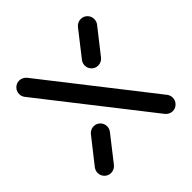

<svg xmlns="http://www.w3.org/2000/svg" viewBox="-141 -641 764 764"><g transform="rotate(-45 240.5 -259.5)"><path d="M148.5 -180.4Q164.4 -180.4 175.6 -169.3Q186.7 -158.1 186.7 -142.2Q186.7 -128.9 178.5 -118.5L96.7 -14.1Q91.5 -7.4 83.5 -3.5Q75.6 0.4 66.7 0.4Q50.7 0.4 39.6 -10.7Q28.5 -21.9 28.5 -37.8Q28.5 -50.7 37 -61.9L118.9 -165.9Q124.1 -172.6 131.9 -176.5Q139.6 -180.4 148.5 -180.4ZM29.6 -480.4Q29.6 -495.9 40.7 -507.2Q51.9 -518.5 67.8 -518.5Q76.7 -518.5 84.4 -514.6Q92.2 -510.7 97.8 -504.1L443.7 -62.2Q451.9 -51.9 451.9 -38.1Q451.9 -22.6 440.7 -11.3Q429.6 0 413.7 0Q405.2 0 397.4 -3.9Q389.6 -7.8 384.1 -14.4L38.1 -456.3Q29.6 -466.7 29.6 -480.4ZM414.1 -518.5Q430 -518.5 441.1 -507.4Q452.2 -496.3 452.2 -480.4Q452.2 -466.7 444.1 -456.3L362.6 -352.6Q357.4 -345.9 349.4 -342Q341.5 -338.1 332.6 -338.1Q316.7 -338.1 305.6 -349.3Q294.4 -360.4 294.4 -376.3Q294.4 -389.6 302.6 -400L384.1 -504.1Q389.6 -510.7 397.4 -514.6Q405.2 -518.5 414.1 -518.5Z"/></g></svg>

Font: 26F Galaxy Hebrew
Style: Bold
Weight: 700
Designer: C₂₉H₂₅N₃O₅
Version: Version 1.000